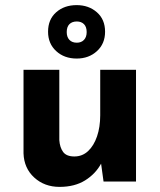

<svg xmlns="http://www.w3.org/2000/svg" viewBox="-20 -710 624 751"><path d="M213 21Q154 21 114 -15.5Q74 -52 72 -110V-437H212V-162Q214 -133 227 -115.5Q240 -98 271 -98Q302 -98 324.5 -119Q347 -140 359.5 -176.5Q372 -213 372 -259V-437H512V0H385L374 -80L376 -71Q354 -30 313 -4.5Q272 21 213 21ZM168 -586Q168 -634 199.7 -662Q231.4 -690 279.8 -690Q327 -690 359 -662Q391 -634 391 -585.9Q391 -539 359.2 -510Q327.4 -481 280 -481Q231.5 -481 199.8 -510.1Q168 -539.2 168 -586ZM241 -584.5Q241 -565 251.5 -554Q262 -543 280.5 -543Q298 -543 308.5 -554Q319 -565 319 -584.5Q319 -605 308.5 -615.5Q298 -626 280.5 -626Q262 -626 251.5 -615.5Q241 -605 241 -584.5Z"/></svg>

Font: Reem Kufi Fun
Style: Regular
Weight: 400
Designer: Khaled Hosny
Version: Version 1.005